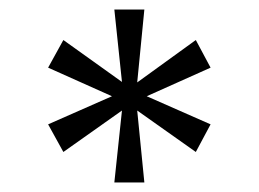

<svg xmlns="http://www.w3.org/2000/svg" viewBox="-20 -791 544 403"><path d="M236 -559 113 -472 81 -530 215 -589 81 -649 113 -707 236 -619 220 -771H283L268 -618L391 -707L422 -649L288 -589L422 -530L391 -472L268 -559L283 -408H220Z"/></svg>

Font: Lopes Sans Light
Style: Regular
Weight: 300
Designer: Gabriel Lam, Diego Maldonado
Foundry: TypeRant, Foresti Design
Version: Version 4.000